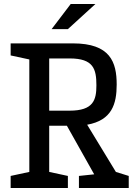

<svg xmlns="http://www.w3.org/2000/svg" viewBox="-20 -936 674 956"><path d="M373 0H621V-60L557 -80L414 -315C537 -337 561 -418 561 -515C561 -627 529 -720 343 -720H33V-660L126 -640V-80L33 -60V0H318V-60L225 -80V-310H313L449 -68L373 -60ZM225 -385V-645H327C445 -645 460 -593 460 -511C460 -438 445 -385 327 -385ZM237 -791H318L455 -916H332Z"/></svg>

Font: Hermeneus One
Style: Regular
Weight: 400
Designer: Rodrigo Fuenzalida, Pablo Impallari
Foundry: Pablo Impallari, Rodrigo Fuenzalida
Version: Version 1.002